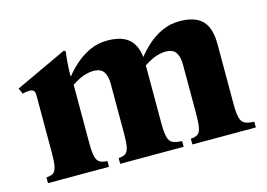

<svg xmlns="http://www.w3.org/2000/svg" viewBox="-72 -613 1037 745"><g transform="rotate(-15 447.0 -240.5)"><path d="M38 0V-23Q55 -24 65 -30Q75 -36 79 -54.5Q83 -73 83 -110V-340Q83 -355 77.5 -360Q72 -365 61 -365Q49 -365 33 -361L23 -384L231 -481L237 -475Q235 -466 232.5 -437Q230 -408 230 -378H232Q250 -401 275 -423Q300 -445 332 -460Q364 -475 403 -475Q458 -475 487 -451.5Q516 -428 522 -377Q540 -400 565 -422.5Q590 -445 622.5 -460Q655 -475 693 -475Q755 -475 784 -445.5Q813 -416 813 -351V-110Q813 -73 818 -54.5Q823 -36 836 -30Q849 -24 873 -23V0H618V-23Q635 -24 645 -30Q655 -36 659 -54.5Q663 -73 663 -110V-309Q663 -340 651.5 -357.5Q640 -375 610 -375Q594 -375 573 -368.5Q552 -362 523 -343V-110Q523 -73 528 -54.5Q533 -36 546 -30Q559 -24 583 -23V0H328V-23Q345 -24 355 -30Q365 -36 369 -54.5Q373 -73 373 -110V-309Q373 -340 361.5 -357.5Q350 -375 320 -375Q304 -375 283 -368.5Q262 -362 233 -343V-110Q233 -73 237.5 -54.5Q242 -36 253 -30Q264 -24 283 -23V0Z"/></g></svg>

Font: Bona Nova
Style: Bold
Weight: 700
Designer: Mateusz Machalski
Foundry: Capitalics
Version: Version 4.001; ttfautohint (v1.8.3)